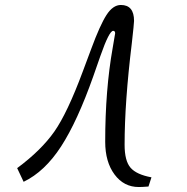

<svg xmlns="http://www.w3.org/2000/svg" viewBox="-20 -660 750 772"><path d="M481 -78Q481 -13 505 14.5Q529 42 589 53L577 90Q551 92 538 92Q478 92 440.5 41.5Q403 -9 403 -90Q403 -298 433 -467Q443 -523 443 -526Q443 -536 435 -536Q419 -536 384 -436L355 -353Q291 -172 225.5 -71Q160 30 75 71L49 16Q146 -56 198.5 -131Q251 -206 313 -373L347 -464Q382 -559 408 -599.5Q434 -640 466 -640Q519 -640 519 -576Q519 -566 510 -486Q481 -248 481 -78Z"/></svg>

Font: Marck Script
Style: Regular
Weight: 400
Designer: Denis Masharov, Marck Fogel
Foundry: Denis Masharov
Version: Version 1.002